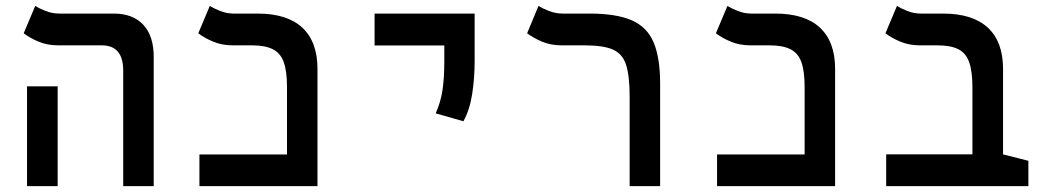

<svg xmlns="http://www.w3.org/2000/svg" viewBox="-20 -632 3556 652"><path d="M398.4 0V-392.1Q398.4 -478 325.7 -478H178.2Q140.6 -478 111.1 -490.5Q81.5 -502.9 60.5 -519L99.6 -611.8Q110.8 -604.5 133.8 -595.2Q156.7 -585.9 181.2 -585.9H366.2Q431.2 -585.9 466.6 -547.9Q502 -509.8 502 -439.5V0ZM71.8 0V-338.9H175.8V0Z M954.6 0V-335.9Q954.6 -390.1 943.6 -420.9Q932.6 -451.7 906.5 -464.8Q880.4 -478 836.4 -478H771Q733.9 -478 704.1 -490.5Q674.3 -502.9 653.3 -519L692.4 -611.8Q703.6 -604.5 726.6 -595.2Q749.5 -585.9 773.4 -585.9H855Q955.1 -585.9 1006.6 -538.1Q1058.1 -490.2 1058.1 -397.9V0ZM657.2 0V-107.4H1056.6V0Z M1553.7 -220.2 1459.5 -247.1Q1476.6 -285.2 1482.7 -326.2Q1488.8 -367.2 1488.8 -423.8V-585.9H1591.8V-423.8Q1591.8 -367.2 1583.5 -313.2Q1575.2 -259.3 1553.7 -220.2ZM1252 -477.5V-585.9H1591.8V-477.5Z M2221.7 -347.2V0H2118.2V-302.7Q2118.2 -373.5 2106.2 -411.4Q2094.2 -449.2 2061.5 -463.6Q2028.8 -478 1965.8 -478H1888.2Q1850.1 -478 1820.8 -490.5Q1791.5 -502.9 1770 -519L1808.6 -611.8Q1819.8 -604.5 1843 -595.2Q1866.2 -585.9 1890.6 -585.9H1981.9Q2073.2 -585.9 2125.5 -563Q2177.7 -540 2199.7 -487.8Q2221.7 -435.5 2221.7 -347.2Z M2712.4 0V-335.9Q2712.4 -390.1 2701.4 -420.9Q2690.4 -451.7 2664.3 -464.8Q2638.2 -478 2594.2 -478H2528.8Q2491.7 -478 2461.9 -490.5Q2432.1 -502.9 2411.1 -519L2450.2 -611.8Q2461.4 -604.5 2484.4 -595.2Q2507.3 -585.9 2531.2 -585.9H2612.8Q2712.9 -585.9 2764.4 -538.1Q2815.9 -490.2 2815.9 -397.9V0ZM2415 0V-107.4H2814.5V0Z M3472.2 -85.9V0H2989.3V-107.9H3385.7ZM3386.2 -397.9V0H3282.2V-335.4Q3282.2 -389.6 3271.2 -420.7Q3260.3 -451.7 3234.4 -464.8Q3208.5 -478 3164.1 -478H3104.5Q3067.4 -478 3037.6 -490.5Q3007.8 -502.9 2986.8 -519L3025.9 -611.8Q3037.1 -604.5 3059.8 -595.2Q3082.5 -585.9 3107.4 -585.9H3182.6Q3282.7 -585.9 3334.5 -538.1Q3386.2 -490.2 3386.2 -397.9Z"/></svg>

Font: Cascadia Code Medium
Style: Regular
Weight: 500
Monospace: yes
Designer: Aaron Bell
Foundry: Saja Typeworks
Version: Version 2407.024